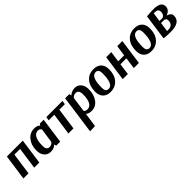

<svg xmlns="http://www.w3.org/2000/svg" viewBox="309 -1894 3531 3531"><g transform="rotate(-45 2074.0 -128.5)"><path d="M542 -500 472 0H339L399 -427H251L191 0H58L128 -500Z M1085 -500 1015 0H913L897 -44H896Q895 -42 892.5 -38Q890 -34 879.5 -24.5Q869 -15 855.5 -8Q842 -1 818 5Q794 11 765 11Q686 11 638 -44.5Q590 -100 590 -195Q590 -331 662 -421Q734 -511 848 -511Q889 -511 916.5 -500.5Q944 -490 951 -480L959 -470H963L987 -500ZM808 -67Q832 -67 853 -77Q874 -87 882.5 -95.5Q891 -104 896 -112L937 -395Q917 -435 866 -435Q802 -435 766 -370Q730 -305 730 -175Q730 -67 808 -67Z M1563 -427H1420L1360 0H1228L1288 -427H1143L1154 -500H1574Z M1538 254 1643 -500H1750L1762 -455H1764Q1769 -461 1778.5 -470.5Q1788 -480 1823 -495.5Q1858 -511 1900 -511Q1977 -511 2023 -456.5Q2069 -402 2069 -310Q2069 -172 2002 -80.5Q1935 11 1828 11Q1789 11 1760 1.5Q1731 -8 1722 -18L1713 -27H1710L1671 250ZM1761 -390 1760 -391 1719 -96Q1742 -65 1789 -65Q1928 -65 1928 -321Q1928 -433 1846 -433Q1822 -433 1800.5 -422.5Q1779 -412 1770 -401Z M2593 -305Q2593 -161 2518 -75Q2443 11 2318 11Q2225 11 2171.5 -42.5Q2118 -96 2118 -195Q2118 -339 2190.5 -425Q2263 -511 2392 -511Q2486 -511 2539.5 -457.5Q2593 -404 2593 -305ZM2379 -444Q2256 -444 2256 -159Q2256 -55 2332 -55Q2455 -55 2455 -341Q2455 -444 2379 -444Z M2641 0 2711 -500H2844L2814 -291H2969L2999 -500H3132L3062 0H2929L2960 -223H2805L2774 0Z M3655 -305Q3655 -161 3580 -75Q3505 11 3380 11Q3287 11 3233.5 -42.5Q3180 -96 3180 -195Q3180 -339 3252.5 -425Q3325 -511 3454 -511Q3548 -511 3601.5 -457.5Q3655 -404 3655 -305ZM3441 -444Q3318 -444 3318 -159Q3318 -55 3394 -55Q3517 -55 3517 -341Q3517 -444 3441 -444Z M3884 11Q3832 11 3787 8.5Q3742 6 3723 3L3703 0L3773 -500Q3881 -511 3944 -511Q4148 -511 4148 -389Q4148 -295 4038 -256Q4078 -246 4106 -222Q4134 -198 4134 -159Q4134 11 3884 11ZM3935 -231H3869L3843 -49H3882Q3939 -49 3969 -81.5Q3999 -114 3999 -169Q3999 -231 3935 -231ZM3875 -278H3948Q3951 -278 3955.5 -279Q3960 -280 3971.5 -286.5Q3983 -293 3992 -303Q4001 -313 4008 -334Q4015 -355 4015 -383Q4015 -452 3930 -452Q3912 -452 3900 -451Z"/></g></svg>

Font: Arsenal
Style: Bold Italic
Weight: 700
Italic angle: -9°
Designer: Andrij Shevchenko
Foundry: Stairsfor.com
Version: Version 1.000